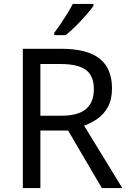

<svg xmlns="http://www.w3.org/2000/svg" viewBox="-20 -964 662 984"><path d="M294 -714Q427 -714 490.5 -663.5Q554 -613 554 -511Q554 -454 533 -416Q512 -378 479.5 -355.5Q447 -333 411 -320L607 0H502L329 -295H187V0H97V-714ZM289 -636H187V-371H294Q381 -371 421 -405.5Q461 -440 461 -507Q461 -577 419 -606.5Q377 -636 289 -636ZM459 -934Q447 -916 422 -887.5Q397 -859 368.5 -830.5Q340 -802 316 -784H258V-796Q273 -815 290.5 -841Q308 -867 325 -894.5Q342 -922 353 -944H459Z"/></svg>

Font: Noto Sans Hanunoo
Style: Regular
Weight: 400
Designer: Monotype Design Team
Foundry: Monotype Imaging Inc.
Version: Version 2.003; ttfautohint (v1.8.4.7-5d5b)